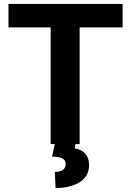

<svg xmlns="http://www.w3.org/2000/svg" viewBox="-20 -731 667 974"><path d="M23 -592H237V0H258L244 63C281 66 313 68 313 101C313 131 289 141 258 141L262 223C290 223 314 220 335 214C387 200 432 169 432 106C432 56 402 28 359 22L363 0H384V-592H602V-711H23Z"/></svg>

Font: Asimov Pro
Style: Bd
Weight: 700
Designer: Google
Version: Version 2.000980; 2014